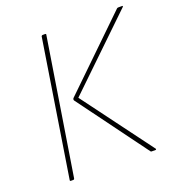

<svg xmlns="http://www.w3.org/2000/svg" viewBox="-121 -756 798 857"><g transform="rotate(-20 278.0 -327.5)"><path d="M454 0Q452 0 450 -2L207 -332Q204 -337 208 -343L528 -653Q531 -655 534 -655H553Q555 -655 555.5 -654Q556 -653 554 -650L229 -337L476 -5Q477 -3 476 -1.5Q475 0 473 0ZM71 0Q66 0 67 -5L169 -651Q171 -655 175 -655H186Q192 -655 191 -651L88 -5Q87 0 82 0Z"/></g></svg>

Font: Sofia Sans Semi Condensed Thin
Style: Italic
Weight: 250
Italic angle: -9°
Version: Version 4.100